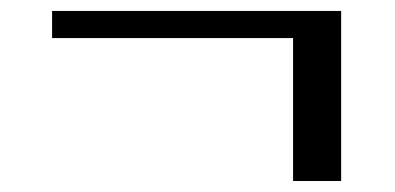

<svg xmlns="http://www.w3.org/2000/svg" viewBox="-20 -329 718 349"><path d="M512.7 0V-259.8H74.7V-309.1H600.1V0Z"/></svg>

Font: Metrophobic
Style: Regular
Weight: 400
Designer: vernon adams
Foundry: vernon adams
Version: Version 1.000